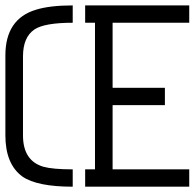

<svg xmlns="http://www.w3.org/2000/svg" viewBox="-32 -704 733 724"><path d="M-11.7 -193.4V-495.1Q-11.7 -631.8 102.5 -667Q155.3 -683.6 242.2 -683.6V-618.2Q135.7 -618.2 97.7 -592.8Q54.7 -563.5 54.7 -491.2V-193.4Q54.7 -97.7 131.8 -75.2Q167 -65.4 242.2 -65.4V0Q108.4 0 52.7 -38.1Q-11.7 -85 -11.7 -193.4ZM289.1 0V-65.4H326.2V-618.2H289.1V-683.6H681.6V-618.2H392.6V-373H589.8V-307.6H392.6V-65.4H681.6V0Z"/></svg>

Font: Post No Bills Colombo
Style: Medium
Weight: 600
Designer: Kosala Senevirathne, Siva Puranthara, Lasantha Premarathna, Tharique Azeez
Foundry: Mooniak
Version: Version 1.220 ; ttfautohint (v1.5)